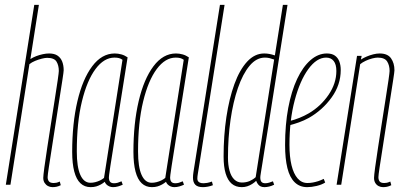

<svg xmlns="http://www.w3.org/2000/svg" viewBox="-20 -760 1660 790"><path d="M176 -31Q176 -20 181.5 -13.5Q187 -7 201 -7Q206 -7 211.5 -8Q217 -9 226 -13L230 2Q220 7 212 8.5Q204 10 196 10Q186 10 177.5 5.5Q169 1 163.5 -7.5Q158 -16 158 -28Q158 -37 162.5 -71Q167 -105 174.5 -153Q182 -201 190 -253Q198 -305 205.5 -352Q213 -399 217.5 -430.5Q222 -462 222 -468Q222 -491 212.5 -506.5Q203 -522 174 -522Q165 -522 151.5 -518.5Q138 -515 124.5 -509.5Q111 -504 101 -496L23 0H4L121 -740H140L105 -517Q116 -524 129 -529Q142 -534 156 -537Q170 -540 182 -540Q204 -540 217 -531Q230 -522 236 -506.5Q242 -491 242 -471Q242 -465 237 -432.5Q232 -400 224.5 -352.5Q217 -305 209 -252.5Q201 -200 193.5 -152.5Q186 -105 181 -72Q176 -39 176 -31Z M445 10Q437 10 430 7Q423 4 418 -1Q413 -6 411 -12Q404 -6 395 -1Q386 4 376 7Q366 10 353 10Q328 10 311 -6Q294 -22 285.5 -54.5Q277 -87 277 -135Q277 -252 298.5 -343.5Q320 -435 359.5 -487.5Q399 -540 452 -540Q459 -540 466 -539Q473 -538 480 -536Q487 -534 493 -531Q499 -528 505 -524Q483 -387 469 -297.5Q455 -208 446.5 -155Q438 -102 434 -76Q430 -50 429 -41Q428 -32 428 -30Q428 -18 433 -12Q438 -6 449 -6Q457 -6 464 -8Q471 -10 480 -14L485 0Q476 4 466 7Q456 10 445 10ZM408 -28 484 -514Q477 -519 469.5 -521Q462 -523 451 -523Q408 -523 373 -476Q338 -429 317 -342.5Q296 -256 296 -137Q296 -73 310.5 -40.5Q325 -8 352 -8Q362 -8 372 -10.5Q382 -13 391.5 -17.5Q401 -22 408 -28Z M697 10Q689 10 682 7Q675 4 670 -1Q665 -6 663 -12Q656 -6 647 -1Q638 4 628 7Q618 10 605 10Q580 10 563 -6Q546 -22 537.5 -54.5Q529 -87 529 -135Q529 -252 550.5 -343.5Q572 -435 611.5 -487.5Q651 -540 704 -540Q711 -540 718 -539Q725 -538 732 -536Q739 -534 745 -531Q751 -528 757 -524Q735 -387 721 -297.5Q707 -208 698.5 -155Q690 -102 686 -76Q682 -50 681 -41Q680 -32 680 -30Q680 -18 685 -12Q690 -6 701 -6Q709 -6 716 -8Q723 -10 732 -14L737 0Q728 4 718 7Q708 10 697 10ZM660 -28 736 -514Q729 -519 721.5 -521Q714 -523 703 -523Q660 -523 625 -476Q590 -429 569 -342.5Q548 -256 548 -137Q548 -73 562.5 -40.5Q577 -8 604 -8Q614 -8 624 -10.5Q634 -13 643.5 -17.5Q653 -22 660 -28Z M885 -740H904L799 -76Q796 -57 794 -45Q792 -33 792 -25Q792 -19 794.5 -15Q797 -11 802.5 -8.5Q808 -6 818 -6Q824 -6 832.5 -7.5Q841 -9 852 -13L856 2Q846 6 835 8Q824 10 815 10Q793 10 783.5 0Q774 -10 774 -29Q774 -34 774.5 -40Q775 -46 776 -52Z M1068 10Q1059 10 1052.5 7Q1046 4 1041.5 -2Q1037 -8 1034 -16Q1027 -9 1017.5 -3Q1008 3 997.5 6.5Q987 10 975 10Q950 10 933.5 -4Q917 -18 908.5 -46Q900 -74 900 -116Q900 -202 911.5 -278.5Q923 -355 944.5 -414Q966 -473 997 -506.5Q1028 -540 1067 -540Q1078 -540 1088.5 -538Q1099 -536 1111 -532L1144 -740H1163Q1144 -618 1128.5 -522.5Q1113 -427 1102 -355Q1091 -283 1082.5 -231Q1074 -179 1068.5 -144Q1063 -109 1059.5 -87Q1056 -65 1054 -53Q1052 -41 1051.5 -36.5Q1051 -32 1051 -30Q1051 -17 1056 -11.5Q1061 -6 1071 -6Q1079 -6 1087.5 -8.5Q1096 -11 1103 -14L1108 0Q1098 5 1087.5 7.5Q1077 10 1068 10ZM975 -9Q993 -9 1007 -15Q1021 -21 1032 -31L1108 -515Q1097 -519 1088.5 -521Q1080 -523 1070 -523Q1035 -523 1007 -489.5Q979 -456 959 -398Q939 -340 928.5 -266.5Q918 -193 918 -112Q918 -81 924.5 -57.5Q931 -34 944 -21.5Q957 -9 975 -9Z M1172 -262Q1192 -267 1212 -275Q1232 -283 1251 -294Q1300 -323 1332 -370Q1364 -417 1364 -468Q1364 -495 1353 -509Q1342 -523 1322 -523Q1283 -523 1248.5 -475.5Q1214 -428 1192.5 -347Q1171 -266 1171 -164Q1171 -115 1179.5 -80Q1188 -45 1204.5 -26Q1221 -7 1245 -7Q1256 -7 1267 -9Q1278 -11 1289 -14.5Q1300 -18 1312 -24L1318 -9Q1304 0 1283 5Q1262 10 1244 10Q1213 10 1192.5 -10Q1172 -30 1162.5 -68.5Q1153 -107 1153 -163Q1153 -247 1166 -316Q1179 -385 1202.5 -435Q1226 -485 1257.5 -512.5Q1289 -540 1325 -540Q1345 -540 1357.5 -531.5Q1370 -523 1376 -507.5Q1382 -492 1382 -472Q1382 -411 1344.5 -359Q1307 -307 1251 -275Q1231 -264 1210 -256.5Q1189 -249 1169 -244Z M1449 -530H1468L1465 -515Q1476 -522 1489 -527.5Q1502 -533 1516 -536.5Q1530 -540 1542 -540Q1575 -540 1589 -520Q1603 -500 1603 -471Q1603 -465 1598 -432.5Q1593 -400 1585.5 -352.5Q1578 -305 1570 -252.5Q1562 -200 1554.5 -152.5Q1547 -105 1542 -72Q1537 -39 1537 -31Q1537 -20 1542 -13.5Q1547 -7 1561 -7Q1566 -7 1571.5 -8Q1577 -9 1586 -13L1590 2Q1580 7 1572 8.5Q1564 10 1556 10Q1546 10 1537.5 5.5Q1529 1 1524 -7.5Q1519 -16 1519 -28Q1519 -37 1523.5 -71Q1528 -105 1535.5 -153Q1543 -201 1551 -253Q1559 -305 1566.5 -352Q1574 -399 1578.5 -430.5Q1583 -462 1583 -468Q1583 -491 1573 -507Q1563 -523 1534 -523Q1525 -523 1511.5 -519.5Q1498 -516 1485 -510Q1472 -504 1462 -496L1384 0H1365Z"/></svg>

Font: Georama ExtraCondensed Thin
Style: Italic
Weight: 100
Width: 2
Italic angle: -9°
Designer: Jean-Baptiste Levee
Foundry: Production Type
Version: Version 1.001